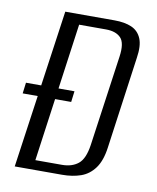

<svg xmlns="http://www.w3.org/2000/svg" viewBox="-71 -647 577 704"><g transform="rotate(10 217.5 -295.5)"><path d="M31.5 0 115.5 -591H299Q337.3 -591 362.8 -579.8Q388.3 -568.6 399.4 -542.1Q410.4 -515.7 403.3 -470.1L355.9 -128.6Q349.2 -78 328.6 -49.8Q308 -21.6 277.3 -10.8Q246.5 0 207.4 0ZM13.7 -268.8 18.8 -309.4H199.4L194.3 -268.8ZM102 -35.8H201Q238 -35.8 261.3 -54.5Q284.7 -73.1 292.4 -125.7L339.9 -462.3Q347.6 -514.9 329 -533.9Q310.5 -552.8 273.6 -552.8H173.8Z"/></g></svg>

Font: Alumni Sans Thin
Style: Italic
Weight: 100
Italic angle: -8°
Designer: Robert E. Leuschke
Foundry: Robert E. Leuschke
Version: Version 1.016